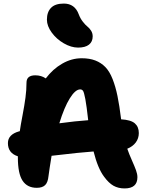

<svg xmlns="http://www.w3.org/2000/svg" viewBox="-20 -1034 820 1065"><path d="M413.1 -770Q375 -770 334.2 -793.5Q293.5 -816.9 266.8 -853.5Q240.2 -890.1 240.2 -924.8Q240.2 -967.3 263.2 -990.7Q286.1 -1014.2 334 -1014.2Q395 -1014.2 417 -954.1Q425.3 -931.6 439.5 -913.6Q453.6 -895.5 465.1 -886.5Q476.6 -877.4 485.4 -863.5Q494.1 -849.6 494.1 -832Q494.1 -802.7 473.6 -786.4Q453.1 -770 413.1 -770ZM670.9 11.2Q636.2 11.2 609.6 -3.7Q583 -18.6 557.1 -54.2Q522.5 -100.1 499 -193.8Q432.6 -189.5 266.1 -169.9Q253.9 -95.2 249 -57.1Q245.6 -22 230.2 -7.1Q214.8 7.8 184.1 7.8Q131.3 7.8 105.2 -31.7Q79.1 -71.3 79.1 -160.2V-167Q23.9 -184.6 23.9 -240.2Q23.9 -287.6 85 -305.2Q85.9 -305.2 87.4 -305.7Q88.9 -306.2 89.8 -306.2Q94.2 -338.4 105 -394.3Q115.7 -450.2 121.3 -492.7Q127 -535.2 127 -575.2Q127 -616.2 175.8 -616.2Q209 -616.2 233.9 -599.1Q272.9 -650.9 325 -680.9Q377 -710.9 433.1 -710.9Q476.6 -710.9 508.8 -698.5Q541 -686 564.5 -661.9Q587.9 -637.7 604.5 -595.5Q621.1 -553.2 631.8 -500.7Q642.6 -448.2 651.9 -372.1Q705.6 -369.1 727.8 -349.9Q750 -330.6 750 -295.9Q750 -266.6 733.2 -243.9Q716.3 -221.2 686 -209Q695.8 -180.2 711.2 -145.8Q726.6 -111.3 734.4 -89.8Q742.2 -68.4 742.2 -50.8Q742.2 11.2 670.9 11.2ZM424.8 -538.1Q397.9 -538.1 367.2 -488.5Q336.4 -439 309.1 -350.1Q398.4 -362.3 469.2 -367.2Q460.4 -446.8 453.4 -484.1Q446.3 -521.5 440.7 -529.8Q435.1 -538.1 424.8 -538.1Z"/></svg>

Font: Shantell Sans Normal
Style: Regular
Weight: 800
Designer: Stephen Nixon, Anya Danilova, Shantell Martin
Foundry: Arrow Type
Version: Version 1.006;[559af2be0]